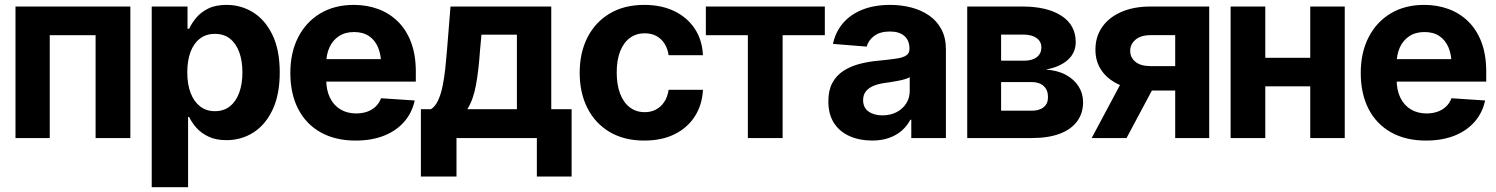

<svg xmlns="http://www.w3.org/2000/svg" viewBox="-20 -573 6209 797"><path d="M44.3 0V-545.9H521.1V0H376.8V-426.8H186.5V0Z M609.8 204.1V-545.9H758.4V-453.7H765.2Q775.4 -476.1 794.3 -499Q813.3 -522 844.1 -537.4Q874.9 -552.7 920.5 -552.7Q980.6 -552.7 1030.6 -521.7Q1080.7 -490.6 1110.9 -428.3Q1141.2 -365.9 1141.2 -272.1Q1141.2 -181 1111.9 -118.3Q1082.6 -55.6 1032.4 -23.4Q982.2 8.8 919.7 8.8Q876 8.8 845.3 -6Q814.6 -20.7 795.1 -42.8Q775.7 -64.9 765.2 -87.5H760.7V204.1ZM872.1 -111.5Q909.4 -111.5 934.7 -132Q960.1 -152.4 973.2 -188.8Q986.3 -225.2 986.3 -272.5Q986.3 -319.8 973.3 -355.8Q960.3 -391.8 935 -412.1Q909.8 -432.4 872.1 -432.4Q835.4 -432.4 809.9 -412.8Q784.3 -393.2 770.8 -357.3Q757.4 -321.4 757.4 -272.5Q757.4 -224.1 770.9 -188Q784.5 -151.9 810.2 -131.7Q835.8 -111.5 872.1 -111.5Z M1455.9 10.5Q1372 10.5 1311.1 -23.6Q1250.2 -57.7 1217.7 -120.8Q1185.2 -183.9 1185.2 -270.3Q1185.2 -354.6 1217.6 -418.1Q1250.1 -481.6 1309.3 -517.2Q1368.5 -552.7 1448.6 -552.7Q1502.8 -552.7 1549.7 -535.5Q1596.5 -518.3 1631.6 -483.7Q1666.8 -449.2 1686.4 -397.3Q1706.1 -345.3 1706.1 -275.6V-234.2H1245.3V-327.5H1632.8L1562.3 -303.1Q1562.3 -344.9 1549.6 -375.5Q1536.9 -406.2 1511.9 -423.1Q1486.9 -440 1449.8 -440Q1412.7 -440 1386.9 -423Q1361.1 -406 1347.7 -376.5Q1334.2 -347.1 1334.2 -309V-243Q1334.2 -198.8 1349.7 -167.3Q1365.1 -135.7 1393.2 -118.9Q1421.2 -102.1 1458.2 -102.1Q1483.3 -102.1 1503.9 -109.3Q1524.4 -116.5 1539.3 -130.7Q1554.1 -144.8 1561.7 -165.2L1701.4 -155.9Q1690.7 -105.5 1658.3 -68Q1626 -30.6 1574.7 -10Q1523.3 10.5 1455.9 10.5Z M1727.1 159.8V-119.7H1769Q1786.8 -131.2 1798.4 -155.9Q1810 -180.6 1817 -214.5Q1824 -248.4 1828.3 -287.6Q1832.5 -326.8 1835.6 -366.6L1850.1 -545.9H2268.3V-119.7H2352.8V159.8H2208.5V0H1874.9V159.8ZM1919.8 -119.7H2125.7V-429.1H1978.6L1972.8 -366.6Q1966.8 -279.4 1955.5 -218.7Q1944.2 -157.9 1919.8 -119.7Z M2654.5 10.5Q2570.7 10.5 2510.6 -25.2Q2450.5 -61 2418.4 -124.4Q2386.3 -187.7 2386.3 -270.7Q2386.3 -354.5 2418.7 -417.9Q2451.1 -481.3 2511.2 -517Q2571.3 -552.7 2654.1 -552.7Q2725.5 -552.7 2779.1 -526.8Q2832.7 -500.9 2863.9 -454Q2895 -407 2898 -343.8H2755.5Q2751.5 -371 2738.7 -391.5Q2725.9 -412 2705.1 -423.4Q2684.3 -434.8 2656.2 -434.8Q2621.2 -434.8 2595.1 -415.8Q2569 -396.9 2554.5 -360.5Q2540 -324.2 2540 -272.5Q2540 -220.6 2554.3 -183.6Q2568.7 -146.6 2594.8 -127Q2621 -107.4 2656.2 -107.4Q2695.3 -107.4 2722.1 -132Q2748.9 -156.6 2755.5 -200.2H2898Q2894.7 -137.5 2864.3 -90Q2833.9 -42.5 2780.6 -16Q2727.3 10.5 2654.5 10.5Z M2910 -426.8V-545.9H3403.9V-426.8H3228.7V0H3084.4V-426.8Z M3599.7 10.4Q3547.7 10.4 3506.5 -8Q3465.3 -26.3 3441.9 -62.4Q3418.5 -98.5 3418.5 -152.3Q3418.5 -198 3435 -228.7Q3451.5 -259.4 3480.3 -278.3Q3509.1 -297.2 3545.8 -307.1Q3582.6 -317 3623.3 -320.7Q3670.8 -325.3 3699.8 -329.6Q3728.7 -333.9 3741.9 -342.9Q3755.2 -352 3755.2 -369.3V-371.7Q3755.2 -405.2 3734.1 -423.7Q3713 -442.2 3674.5 -442.2Q3633.7 -442.2 3609.5 -424.4Q3585.3 -406.6 3577.4 -379.5L3437.6 -390.8Q3448.2 -440.6 3479.4 -477Q3510.6 -513.3 3560.2 -533Q3609.8 -552.7 3675.1 -552.7Q3720.5 -552.7 3762 -542.1Q3803.5 -531.4 3836.1 -509.1Q3868.8 -486.7 3887.6 -451.7Q3906.5 -416.7 3906.5 -368.2V0H3762.8V-76H3758.9Q3745.6 -50.5 3723.7 -31.1Q3701.8 -11.7 3671 -0.7Q3640.2 10.4 3599.7 10.4ZM3642.9 -94.1Q3676.3 -94.1 3701.8 -107.5Q3727.3 -120.9 3741.8 -143.7Q3756.3 -166.5 3756.3 -194.9V-252.7Q3749.5 -248.4 3737.1 -244.6Q3724.7 -240.8 3709.4 -237.8Q3694.1 -234.8 3679.1 -232.5Q3664 -230.3 3651.7 -228.5Q3624.8 -224.7 3604.8 -216.1Q3584.9 -207.4 3573.8 -193.1Q3562.8 -178.8 3562.8 -157.4Q3562.8 -126.3 3585.3 -110.2Q3607.8 -94.1 3642.9 -94.1Z M3995 0V-545.9H4227.1Q4328.1 -545.4 4386.7 -507.1Q4445.3 -468.8 4445.4 -398Q4445.3 -353.8 4412.4 -324.3Q4379.5 -294.8 4321 -284.2Q4369.8 -281 4404.4 -262.3Q4439 -243.6 4457.4 -214.2Q4475.9 -184.8 4475.9 -148.8Q4475.9 -102.4 4450.9 -68.9Q4425.9 -35.4 4378.6 -17.7Q4331.2 0 4263 0ZM4135.6 -113.5H4263Q4294.5 -113.3 4312.6 -128.4Q4330.7 -143.5 4330.2 -169.7Q4330.7 -198.7 4312.6 -215.6Q4294.5 -232.4 4263 -232.4H4135.6ZM4135.6 -321.1H4230.6Q4264.5 -321 4283.6 -335.7Q4302.7 -350.5 4302.8 -375.8Q4302.7 -401.1 4282.6 -415.3Q4262.4 -429.5 4227.1 -429.5H4135.6Z M4858.3 0V-427.1H4756.2Q4714.4 -426.9 4692.7 -407.5Q4671.1 -388.2 4671.6 -362.1Q4671.1 -335.6 4692.2 -317.3Q4713.4 -298.9 4754.6 -298.6H4908.7V-197.1H4754.6Q4684.3 -197.1 4633.3 -218.2Q4582.2 -239.4 4554.6 -277.6Q4527 -315.9 4527.2 -366.8Q4527 -420 4554.8 -460.3Q4582.6 -500.5 4634.1 -523.2Q4685.5 -545.9 4756.2 -545.9H4999.5V0ZM4511.6 0 4663.4 -284.4H4808.1L4656.3 0Z M5467.2 -333.2V-214.6H5182.8V-333.2ZM5232.2 -545.9V0H5088.3V-545.9ZM5562.1 -545.9V0H5418.9V-545.9Z M5899.2 10.5Q5815.3 10.5 5754.4 -23.6Q5693.6 -57.7 5661 -120.8Q5628.5 -183.9 5628.5 -270.3Q5628.5 -354.6 5661 -418.1Q5693.5 -481.6 5752.6 -517.2Q5811.8 -552.7 5892 -552.7Q5946.2 -552.7 5993 -535.5Q6039.8 -518.3 6075 -483.7Q6110.2 -449.2 6129.8 -397.3Q6149.4 -345.3 6149.4 -275.6V-234.2H5688.7V-327.5H6076.2L6005.7 -303.1Q6005.7 -344.9 5993 -375.5Q5980.3 -406.2 5955.3 -423.1Q5930.3 -440 5893.2 -440Q5856.1 -440 5830.3 -423Q5804.5 -406 5791 -376.5Q5777.5 -347.1 5777.5 -309V-243Q5777.5 -198.8 5793 -167.3Q5808.5 -135.7 5836.5 -118.9Q5864.6 -102.1 5901.6 -102.1Q5926.7 -102.1 5947.2 -109.3Q5967.8 -116.5 5982.6 -130.7Q5997.5 -144.8 6005.1 -165.2L6144.7 -155.9Q6134.1 -105.5 6101.7 -68Q6069.3 -30.6 6018 -10Q5966.7 10.5 5899.2 10.5Z"/></svg>

Font: Inter Tight
Style: Regular
Weight: 400
Designer: Rasmus Andersson
Foundry: rsms
Version: Version 3.002